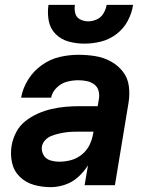

<svg xmlns="http://www.w3.org/2000/svg" viewBox="-20 -764 616 792"><path d="M189 8Q218 8 248 -2Q278 -12 302 -33.5Q326 -55 343 -82L329 0H454L510 -339Q516 -374 511.5 -408.5Q507 -443 486.5 -469Q466 -495 436.5 -511Q407 -527 373 -532.5Q339 -538 303 -538Q265 -538 226 -529Q187 -520 152.5 -495.5Q118 -471 96 -435.5Q74 -400 67 -361H191Q195 -384 214 -402.5Q233 -421 256.5 -427Q280 -433 303 -433Q321 -433 338 -429.5Q355 -426 368.5 -416Q382 -406 386.5 -389.5Q391 -373 388 -356L383 -326H308Q279 -326 250.5 -323.5Q222 -321 193.5 -314.5Q165 -308 137.5 -296Q110 -284 85.5 -265Q61 -246 47 -219Q33 -192 28 -164Q22 -128 29.5 -93.5Q37 -59 61.5 -35Q86 -11 119.5 -1.5Q153 8 189 8ZM225 -97Q206 -97 187.5 -102.5Q169 -108 159.5 -124.5Q150 -141 153 -161Q156 -175 167 -186.5Q178 -198 192.5 -203.5Q207 -209 221.5 -212.5Q236 -216 250.5 -218Q265 -220 279.5 -220.5Q294 -221 308 -221H366L364 -212Q360 -188 349 -165.5Q338 -143 317.5 -126.5Q297 -110 273 -103.5Q249 -97 225 -97ZM328 -584Q362 -584 396.5 -592.5Q431 -601 460.5 -623.5Q490 -646 507 -678Q524 -710 529 -744H420Q417 -726 407 -709Q397 -692 379.5 -684Q362 -676 344 -676Q326 -676 310.5 -684Q295 -692 290.5 -709Q286 -726 289 -744H180Q175 -711 181 -678.5Q187 -646 209.5 -623.5Q232 -601 263.5 -592.5Q295 -584 328 -584Z"/></svg>

Font: Iosevka Sparkle Oblique
Style: Bold
Weight: 700
Italic angle: -9°
Designer: Belleve Invis
Foundry: Belleve Invis
Version: Version 4.5.0; ttfautohint (v1.8.3)